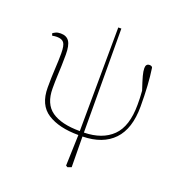

<svg xmlns="http://www.w3.org/2000/svg" viewBox="-145 -737 980 1056"><g transform="rotate(20 345.5 -209.0)"><path d="M367 200 357 194 363 13Q249 13 182 -30Q115 -73 115 -175Q115 -234 118 -285Q121 -336 121 -376Q121 -423 109 -438.5Q97 -454 68 -454Q55 -454 41 -451L36 -463Q41 -468 52.5 -473.5Q64 -479 81 -479Q116 -479 131.5 -455.5Q147 -432 147 -379Q147 -344 146 -314Q145 -284 143.5 -252.5Q142 -221 142 -180Q142 -89 198 -49.5Q254 -10 363 -10L367 -618H385L387 -10Q494 -12 553 -70Q612 -128 612 -255Q612 -275 611.5 -294Q611 -313 609 -336Q592 -387 585 -413Q578 -439 578 -457Q578 -483 600 -483Q613 -483 617 -474Q624 -428 627.5 -371.5Q631 -315 631 -251Q631 -121 568 -55Q505 11 387 13L389 192Z"/></g></svg>

Font: Source Serif 4 ExtraLight
Style: Regular
Weight: 200
Designer: Frank Grießhammer
Foundry: Adobe
Version: Version 4.005;hotconv 1.1.0;makeotfexe 2.6.0